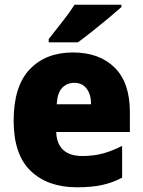

<svg xmlns="http://www.w3.org/2000/svg" viewBox="-20 -786 608 816"><path d="M290 -563Q402 -563 467 -499Q532 -435 532 -310V-225H219Q220 -177 247.5 -150Q275 -123 330 -123Q377 -123 416.5 -133.5Q456 -144 499 -166V-31Q460 -10 415 0Q370 10 307 10Q183 10 110.5 -59.5Q38 -129 38 -273Q38 -419 106 -491Q174 -563 290 -563ZM296 -434Q265 -434 244.5 -413Q224 -392 221 -343H367Q367 -385 348 -409.5Q329 -434 296 -434ZM496 -756Q476 -738 442.5 -710Q409 -682 373 -653.5Q337 -625 311 -606H187V-620Q212 -652 244 -692.5Q276 -733 297 -766H496Z"/></svg>

Font: Noto Sans Sinhala UI SemiCondensed Black
Style: Regular
Weight: 900
Width: 4
Designer: Jelle Bosma - Monotype Design Team
Foundry: Monotype Imaging Inc.
Version: Version 2.006; ttfautohint (v1.8.4.7-5d5b)